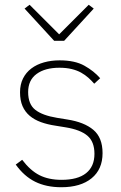

<svg xmlns="http://www.w3.org/2000/svg" viewBox="-20 -773 508 805"><path d="M237 12Q174 12 127.5 -11Q81 -34 46 -83L73 -103Q107 -58 145.5 -38.5Q184 -19 238 -19Q306 -19 341 -47Q376 -75 376 -128Q376 -179 346.5 -204Q317 -229 256 -239L213 -246Q179 -251 151.5 -261Q124 -271 104.5 -287.5Q85 -304 74.5 -328Q64 -352 64 -386Q64 -419 76.5 -444Q89 -469 111.5 -486Q134 -503 164.5 -511.5Q195 -520 230 -520Q294 -520 334 -497.5Q374 -475 400 -445L375 -422Q364 -435 350.5 -447Q337 -459 320 -468.5Q303 -478 280.5 -483.5Q258 -489 229 -489Q169 -489 133.5 -463Q98 -437 98 -387Q98 -336 128 -312.5Q158 -289 219 -279L262 -272Q333 -261 371.5 -228.5Q410 -196 410 -131Q410 -63 364 -25.5Q318 12 237 12ZM207 -602 83 -737 104 -753 228 -629 352 -753 373 -737 249 -602Z"/></svg>

Font: IBM Plex Sans Devanagari ExtraLight
Style: Regular
Weight: 200
Designer: Mike Abbink, Paul van der Laan, Pieter van Rosmalen, Erin McLaughlin
Foundry: Bold Monday
Version: Version 1.1